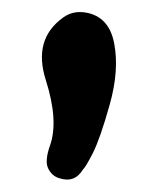

<svg xmlns="http://www.w3.org/2000/svg" viewBox="-20 -97 257 311"><path d="M114.3 177.7Q100.6 200.2 75.2 191.4Q63.5 187.5 57.9 175.5Q52.2 163.6 61 138.7Q75.2 98.6 54.2 32.7Q33.2 -33.2 82 -68.4Q97.7 -80.1 118.7 -76.7Q156.7 -70.3 165 -26.6Q173.3 17.1 157.7 72.5Q142.1 127.9 130.4 150.9Q118.7 173.8 114.3 177.7Z"/></svg>

Font: Chilanka
Style: Regular
Weight: 400
Designer: Santhosh Thottingal <santhosh.thottingal@gmail.com>
Foundry: Swathanthra Malayalam Computing(SMC)
Version: Version 1.3; 20181103